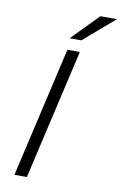

<svg xmlns="http://www.w3.org/2000/svg" viewBox="-97 -947 634 1001"><g transform="rotate(10 219.5 -446.0)"><path d="M212.9 -751 351.1 -892.1H439L274.9 -751ZM53.2 0 211.9 -689.9H277.8L119.1 0Z"/></g></svg>

Font: HK Grotesk Light Italic
Style: Regular
Weight: 300
Italic angle: -13°
Designer: Alfredo Marco Pradil and Stefan Peev
Foundry: Hanken Design Co.
Version: Version 1.000;PS 001.000;hotconv 1.0.88;makeotf.lib2.5.64775